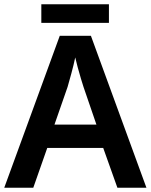

<svg xmlns="http://www.w3.org/2000/svg" viewBox="-20 -886 712 906"><path d="M534 0 467 -188H203L137 0H0L262 -717H409L671 0ZM374 -476Q370 -488 362 -514.5Q354 -541 346.5 -569Q339 -597 335 -615Q328 -581 317 -540.5Q306 -500 299 -476L237 -298H435ZM494 -866V-778H175V-866Z"/></svg>

Font: Noto Sans Lao Looped SemiBold
Style: Regular
Weight: 600
Designer: Mark Frömberg, Ben Mitchell
Foundry: The Fontpad Ltd
Version: Version 1.002; ttfautohint (v1.8.4.7-5d5b)